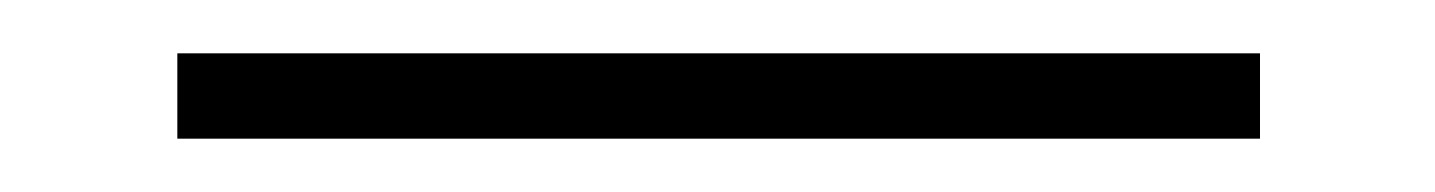

<svg xmlns="http://www.w3.org/2000/svg" viewBox="-20 -20 538 72"><path d="M46.5 32V0H452.5V32Z"/></svg>

Font: Encode Sans Semi Condensed Thin
Style: Regular
Weight: 100
Width: 4
Designer: Multiple Designers
Foundry: Impallari Type
Version: Version 3.000; ttfautohint (v1.8.3) -l 8 -r 50 -G 200 -x 14 